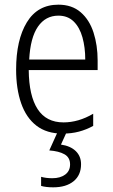

<svg xmlns="http://www.w3.org/2000/svg" viewBox="-20 -562 485 822"><path d="M230 -542Q288 -542 325.5 -509.5Q363 -477 380.5 -422.5Q398 -368 398 -303V-262H103Q104 -152 141 -95Q178 -38 252 -38Q316 -38 379 -75V-23Q350 -7 318 1.5Q286 10 248 10Q180 10 136 -24Q92 -58 70.5 -120Q49 -182 49 -264Q49 -391 95 -466.5Q141 -542 230 -542ZM230 -495Q175 -495 142.5 -448Q110 -401 105 -307H345Q345 -359 333 -402Q321 -445 295.5 -470Q270 -495 230 -495ZM327 141Q327 188 295 214Q263 240 208 240Q177 240 156 234V195Q177 201 204 201Q238 201 259 185.5Q280 170 280 142Q280 112 256 98.5Q232 85 191 82L228 0H267L241 57Q282 63 304.5 85Q327 107 327 141Z"/></svg>

Font: Noto Sans Condensed Light
Style: Regular
Weight: 300
Width: 3
Designer: Monotype Design Team
Foundry: Monotype Imaging Inc.
Version: Version 2.013; ttfautohint (v1.8.4.7-5d5b)